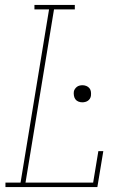

<svg xmlns="http://www.w3.org/2000/svg" viewBox="-20 -755 540 775"><path d="M2 0V-18H63L178 -717H119V-735H282V-717H198L83 -18H356L377 -145H397L373 0ZM312 -342Q304 -342 296.5 -345Q289 -348 284.5 -354Q280 -360 278.5 -368.5Q277 -377 278 -385Q279 -391 282.5 -396Q286 -401 290.5 -404.5Q295 -408 301 -409.5Q307 -411 313 -411Q321 -411 328.5 -408Q336 -405 341 -399Q346 -393 347 -384.5Q348 -376 347 -368Q346 -362 343 -357Q340 -352 335 -348.5Q330 -345 324 -343.5Q318 -342 312 -342Z"/></svg>

Font: Iosevka Curly Slab Thin
Style: Italic
Weight: 100
Italic angle: -9°
Monospace: yes
Designer: Belleve Invis
Foundry: Belleve Invis
Version: Version 22.1.2; ttfautohint (v1.8.4)